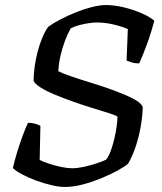

<svg xmlns="http://www.w3.org/2000/svg" viewBox="-20 -740 643 760"><path d="M236 0Q214 0 184 -7Q154 -14 124 -25Q94 -36 69 -49Q44 -62 31 -75Q37 -102 47.5 -136.5Q58 -171 70 -203.5Q82 -236 91 -254Q105 -254 118 -250.5Q131 -247 140 -242L137 -107Q152 -99 175.5 -91.5Q199 -84 223 -79Q247 -74 266 -74Q286 -74 311.5 -79.5Q337 -85 361.5 -93Q386 -101 400 -108Q411 -122 419 -144.5Q427 -167 433 -192.5Q439 -218 442 -241.5Q445 -265 445 -279Q434 -285 407 -293.5Q380 -302 344 -313Q308 -324 270 -337.5Q232 -351 198 -365Q164 -379 141 -393.5Q118 -408 113 -420Q113 -445 117 -475Q121 -505 129 -535.5Q137 -566 148 -592Q159 -618 171 -634Q190 -648 219 -663Q248 -678 280 -691Q312 -704 343.5 -712Q375 -720 399 -720Q433 -720 470 -711Q507 -702 539.5 -688Q572 -674 591 -658Q586 -640 579 -616.5Q572 -593 563 -568.5Q554 -544 545.5 -523Q537 -502 531 -489Q514 -489 501.5 -493Q489 -497 481 -500L486 -625Q460 -636 427.5 -643.5Q395 -651 362 -651Q351 -651 333 -648.5Q315 -646 295.5 -641Q276 -636 260 -628Q248 -607 237 -578Q226 -549 219 -517.5Q212 -486 211 -458Q226 -450 262.5 -437.5Q299 -425 345 -411Q391 -397 435 -380.5Q479 -364 509.5 -348Q540 -332 545 -316Q544 -279 537 -239Q530 -199 517.5 -161Q505 -123 487 -92Q473 -80 445.5 -65Q418 -50 382 -35Q346 -20 308.5 -10Q271 0 236 0Z"/></svg>

Font: Texturina 12pt
Style: Italic
Weight: 400
Italic angle: -11°
Designer: Guillermo Torres Carreño
Foundry: Omnibus-Type
Version: Version 1.002